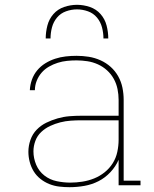

<svg xmlns="http://www.w3.org/2000/svg" viewBox="-20 -770 640 798"><path d="M269 8Q248 8 226.5 5.5Q205 3 185 -5Q165 -13 148 -26.5Q131 -40 120 -58Q109 -76 103.5 -97Q98 -118 98 -139Q98 -164 106.5 -188.5Q115 -213 132.5 -231Q150 -249 172.5 -260Q195 -271 219.5 -278Q244 -285 269 -287Q294 -289 319 -289H473V-355Q473 -377 468.5 -399.5Q464 -422 453 -442Q442 -462 425 -477.5Q408 -493 387 -502.5Q366 -512 343.5 -515.5Q321 -519 298 -519Q278 -519 258.5 -517Q239 -515 220 -509Q201 -503 183.5 -493Q166 -483 153 -468Q140 -453 132.5 -434Q125 -415 125 -395H104Q105 -417 112.5 -438.5Q120 -460 134.5 -477.5Q149 -495 168.5 -507Q188 -519 209.5 -526Q231 -533 253.5 -535.5Q276 -538 298 -538Q324 -538 349 -534Q374 -530 397.5 -519.5Q421 -509 440 -492Q459 -475 471.5 -452.5Q484 -430 489 -405Q494 -380 494 -355V-19H564V0H473V-106Q461 -78 439 -54.5Q417 -31 389.5 -17Q362 -3 331 2.5Q300 8 269 8ZM272 -11Q297 -11 322.5 -15Q348 -19 371.5 -28.5Q395 -38 415 -54Q435 -70 448.5 -91.5Q462 -113 467.5 -138.5Q473 -164 473 -189V-270H319Q297 -270 274.5 -268.5Q252 -267 230.5 -261.5Q209 -256 188.5 -246.5Q168 -237 151.5 -221.5Q135 -206 127 -184.5Q119 -163 119 -141Q119 -112 130.5 -85Q142 -58 164.5 -40.5Q187 -23 215.5 -17Q244 -11 272 -11ZM170 -610Q170 -637 177 -664Q184 -691 202 -711.5Q220 -732 246.5 -741Q273 -750 300 -750Q327 -750 353.5 -741Q380 -732 398 -711.5Q416 -691 423 -664Q430 -637 430 -610H410Q410 -633 404 -656Q398 -679 383 -697Q368 -715 345.5 -723Q323 -731 300 -731Q277 -731 254.5 -723Q232 -715 217 -697Q202 -679 196 -656Q190 -633 190 -610Z"/></svg>

Font: Iosevka Curly Slab ThEx
Style: Regular
Weight: 100
Width: 7
Monospace: yes
Designer: Belleve Invis
Foundry: Belleve Invis
Version: Version 11.1.0; ttfautohint (v1.8.3)